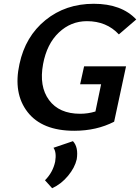

<svg xmlns="http://www.w3.org/2000/svg" viewBox="-20 -685 741 1016"><path d="M404 -239 425 -334H647L584 -41Q491 7 373 7Q203 7 126 -92Q49 -191 83 -346Q114 -492 220.5 -578.5Q327 -665 476 -665Q623 -665 701 -582L609 -503Q544 -573 440 -573Q355 -573 291.5 -513Q228 -453 208 -346Q186 -228 239.5 -155.5Q293 -83 404 -83Q446 -83 485 -95L515 -239ZM263 97 366 62Q396 94 386 158Q376 202 340 245.5Q304 289 256 311L218 269Q260 227 272 170Q280 121 263 97Z"/></svg>

Font: EauTest
Style: Bold Italic
Weight: 700
Italic angle: -12°
Designer: Christian Thalmann (Catharsis Fonts)
Version: Version 0.001;PS 000.001;hotconv 1.0.88;makeotf.lib2.5.64775